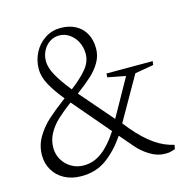

<svg xmlns="http://www.w3.org/2000/svg" viewBox="-96 -713 796 815"><g transform="rotate(-15 302.0 -305.5)"><path d="M360.8 -115.2 411.1 -56.6Q433.6 -29.8 466.1 -10Q498.5 9.8 531.7 9.8Q545.4 9.8 553 8.3Q560.5 6.8 576.2 1.5L579.6 -16.6L557.1 -22.9Q475.1 -48.8 388.7 -162.1L497.6 -353L579.6 -367.2L582 -383.8H378.9L377.9 -367.2L456.5 -352.1L364.7 -188L240.2 -332V-333.5Q280.3 -363.3 305.7 -386.5Q331.1 -409.7 347.4 -437.7Q363.8 -465.8 363.8 -498.5Q363.8 -535.6 348.6 -563.5Q333.5 -591.3 305.4 -606.2Q277.3 -621.1 240.2 -621.1Q202.1 -621.1 171.4 -601.1Q140.6 -581.1 123.3 -547.6Q106 -514.2 106 -476.1Q106 -441.4 126.5 -404.5Q147 -367.7 179.7 -328.1Q128.9 -290 98.1 -262.2Q67.4 -234.4 45.9 -198Q24.4 -161.6 24.4 -118.7Q24.4 -83 41.5 -53.7Q58.6 -24.4 90.3 -7.3Q122.1 9.8 164.6 9.8Q229.5 9.8 276.1 -24.7Q322.8 -59.1 360.8 -115.2ZM315.4 -488.3Q315.4 -453.1 290.5 -422.6Q265.6 -392.1 219.2 -356.9Q184.6 -399.9 164.3 -435.5Q144 -471.2 144 -501Q144 -524.4 154.5 -545.4Q165 -566.4 183.8 -579.1Q202.6 -591.8 226.6 -591.8Q250.5 -591.8 271 -577.6Q291.5 -563.5 303.5 -539.8Q315.4 -516.1 315.4 -488.3ZM200.2 -303.7 338.4 -141.6Q305.2 -89.4 267.8 -60.5Q230.5 -31.7 185.5 -31.7Q156.2 -31.7 131.8 -45.9Q107.4 -60.1 93.3 -84.2Q79.1 -108.4 79.1 -137.2Q79.1 -170.4 94.7 -199.2Q110.4 -228 135.5 -251.7Q160.6 -275.4 198.7 -303.7Z"/></g></svg>

Font: Neuton ExtraLight
Style: Regular
Weight: 275
Designer: Brian M Zick
Foundry: Brian M Zick
Version: Version 1.560